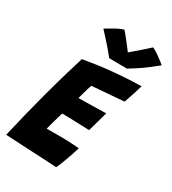

<svg xmlns="http://www.w3.org/2000/svg" viewBox="-225 -1019 1024 1140"><g transform="rotate(30 287.0 -449.0)"><path d="M343.5 6.5Q295.5 3.5 248.2 1Q201 -1.5 152 -3.5Q112.5 -5.5 71.5 -7.8Q30.5 -10 -9.5 -12Q10 -96.5 29.5 -175.2Q49 -254 68 -324Q98 -435.5 121 -513.2Q144 -591 155 -625.5Q254 -643 337 -651Q420 -659 474.5 -661.2Q529 -663.5 543 -663.5Q534 -631.5 523.5 -600Q513 -568.5 501 -534L282.5 -516.5Q279 -507.5 273 -486.8Q267 -466 261.2 -445Q255.5 -424 253 -415.5Q272.5 -415.5 308.8 -416.2Q345 -417 382.2 -417.8Q419.5 -418.5 441.5 -419L403 -282Q394.5 -282 368.2 -283Q342 -284 310 -285.2Q278 -286.5 251.2 -287.2Q224.5 -288 215.5 -287.5Q212.5 -279 205.5 -254.2Q198.5 -229.5 191.2 -203Q184 -176.5 180.5 -163.5Q187 -163.5 215.5 -163.8Q244 -164 274 -164Q311.5 -164 347.5 -162Q383.5 -160 404 -158.5Q398.5 -138.5 389.8 -112.8Q381 -87 371.8 -62Q362.5 -37 354.8 -18.2Q347 0.5 343.5 6.5ZM486.5 -897.5Q502.5 -891 523.8 -876.5Q545 -862 562.5 -848.2Q580 -834.5 584 -831Q518.5 -777 475.2 -748.8Q432 -720.5 414.5 -710.5Q403.5 -710.5 380.5 -710.8Q357.5 -711 333 -711.2Q308.5 -711.5 292.5 -712Q265 -746.5 236.2 -779.2Q207.5 -812 175 -846.5Q187 -853.5 206.5 -865.2Q226 -877 247.8 -888Q269.5 -899 287 -903.5Q313.5 -872.5 337.5 -841.2Q361.5 -810 371.5 -796.5Q381.5 -805 401.5 -822.2Q421.5 -839.5 444.5 -859.5Q467.5 -879.5 486.5 -897.5Z"/></g></svg>

Font: Grandstander
Style: Bold Italic
Weight: 700
Italic angle: -15°
Designer: Tyler Finck
Foundry: Etcetera Type Co
Version: Version 1.200; ttfautohint (v1.8.3)